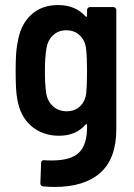

<svg xmlns="http://www.w3.org/2000/svg" viewBox="-20 -539 530 761"><path d="M337 -511H429Q434 -511 437.5 -507.5Q441 -504 441 -499V-27Q441 89 378 145.5Q315 202 196 202Q182 202 152 200Q140 199 140 187L143 107Q143 95 156 96Q166 97 186 97Q261 97 293 66Q325 35 325 -34V-43Q325 -46 323 -47Q321 -48 319 -45Q281 -1 214 -1Q149 -1 104 -39.5Q59 -78 48 -149Q42 -179 42 -257Q42 -340 50 -371Q60 -439 102 -479Q144 -519 210 -519Q279 -519 319 -474Q321 -472 323 -472.5Q325 -473 325 -476V-499Q325 -504 328.5 -507.5Q332 -511 337 -511ZM325 -257Q325 -314 321 -347Q317 -379 296 -399Q275 -419 243 -419Q211 -419 190 -399Q169 -379 164 -347Q158 -310 158 -257Q158 -208 163 -170Q168 -138 190 -118Q212 -98 244 -98Q277 -98 297.5 -118Q318 -138 322 -170Q325 -208 325 -257Z"/></svg>

Font: Barlow Semi Condensed SemiBold
Style: Regular
Weight: 600
Width: 4
Designer: Jeremy Tribby
Foundry: Tribby Type
Version: Version 1.408